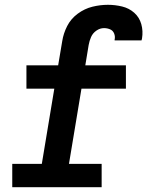

<svg xmlns="http://www.w3.org/2000/svg" viewBox="-20 -779 616 799"><path d="M31 0H403V-97H267L319 -410H504V-507H335L349 -592Q352 -609 359 -625Q366 -641 381 -651.5Q396 -662 413 -662Q426 -662 438 -657Q450 -652 455 -639.5Q460 -627 457 -614V-611H569Q570 -615 571 -619Q576 -650 568 -678.5Q560 -707 538.5 -726Q517 -745 488 -752Q459 -759 429 -759Q397 -759 364.5 -751Q332 -743 303.5 -722Q275 -701 259.5 -670.5Q244 -640 239 -608L222 -507H90V-410H206L154 -97H31Z"/></svg>

Font: Iosevka Sparkle SmBdObl
Style: Regular
Weight: 600
Italic angle: -9°
Designer: Belleve Invis
Foundry: Belleve Invis
Version: Version 4.5.0; ttfautohint (v1.8.3)